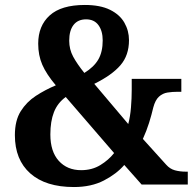

<svg xmlns="http://www.w3.org/2000/svg" viewBox="-20 -744 790 774"><path d="M278 10Q164 10 102 -45Q40 -100 40 -199Q40 -258 63.5 -295.5Q87 -333 124.5 -357.5Q162 -382 205 -400Q167 -445 150.5 -483Q134 -521 134 -568Q134 -640 180.5 -682Q227 -724 322 -724Q384 -724 423.5 -704.5Q463 -685 481.5 -652.5Q500 -620 500 -582Q500 -521 465.5 -481Q431 -441 360 -406L497 -244Q505 -274 508 -311Q511 -348 511 -382V-426H711V-374H696Q675 -374 655.5 -371Q636 -368 621 -354.5Q606 -341 598 -311Q591 -281 581 -249Q571 -217 556 -184L650 -80Q665 -63 685 -57.5Q705 -52 729 -52H737V0H551L481 -79Q450 -43 399 -16.5Q348 10 278 10ZM320 -450Q359 -474 376.5 -504.5Q394 -535 394 -581Q394 -619 377 -642.5Q360 -666 327 -666Q294 -666 276.5 -643.5Q259 -621 259 -580Q259 -545 275 -515.5Q291 -486 320 -450ZM307 -58Q351 -58 384.5 -78.5Q418 -99 440 -127L245 -353Q212 -329 197.5 -292Q183 -255 183 -202Q183 -133 217 -95.5Q251 -58 307 -58Z"/></svg>

Font: Noto Serif Sinhala SemiCondensed
Style: Bold
Weight: 700
Width: 4
Designer: Jelle Bosma - Monotype Design Team
Foundry: Monotype Imaging Inc.
Version: Version 2.007; ttfautohint (v1.8.4.7-5d5b)